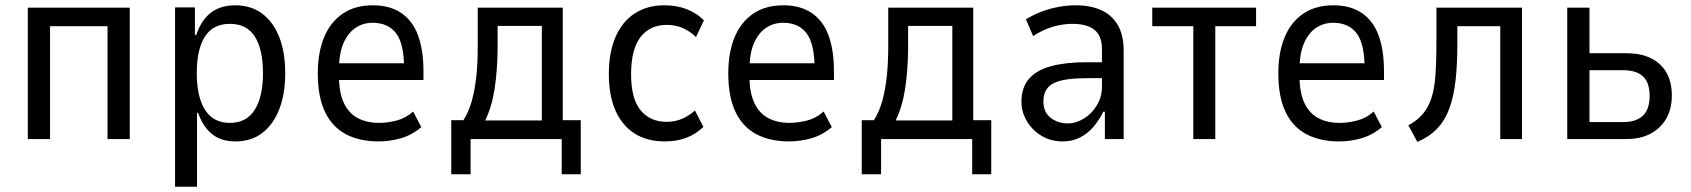

<svg xmlns="http://www.w3.org/2000/svg" viewBox="-20 -525 6387 725"><path d="M85 0V-496H470V0H386V-426H169V0Z M641 180V-497H716V-393H721Q741 -451 777.5 -478Q814 -505 868 -505Q928 -505 970 -473.5Q1012 -442 1034.5 -385Q1057 -328 1057 -248Q1057 -170 1034.5 -112.5Q1012 -55 970.5 -23Q929 9 869 9Q816 9 781.5 -18Q747 -45 728 -99H724V180ZM848 -61Q911 -61 942 -110.5Q973 -160 973 -249Q973 -338 942.5 -386.5Q912 -435 848 -435Q784 -435 753.5 -386.5Q723 -338 723 -249Q723 -160 754 -110.5Q785 -61 848 -61Z M1409 9Q1338 9 1286.5 -18Q1235 -45 1207.5 -102Q1180 -159 1180 -248Q1180 -326 1203.5 -383.5Q1227 -441 1273.5 -473Q1320 -505 1388 -505Q1452 -505 1495 -476Q1538 -447 1558.5 -391.5Q1579 -336 1579 -256V-223H1243V-286H1523L1506 -264Q1506 -360 1475.5 -399.5Q1445 -439 1387 -439Q1352 -439 1323.5 -420.5Q1295 -402 1277.5 -363Q1260 -324 1260 -260V-239Q1260 -175 1278.5 -136Q1297 -97 1331 -79Q1365 -61 1412 -61Q1443 -61 1478 -70Q1513 -79 1540 -104L1571 -45Q1534 -14 1492.5 -2.5Q1451 9 1409 9Z M1684 133V-71H1730Q1751 -105 1762 -145.5Q1773 -186 1778.5 -236Q1784 -286 1784 -349V-496H2105V-71H2173V133H2101V0H1757V133ZM1812 -70H2026V-427H1859V-337Q1858 -256 1847.5 -188.5Q1837 -121 1812 -70Z M2489 9Q2424 9 2377 -20.5Q2330 -50 2304.5 -106.5Q2279 -163 2279 -246Q2279 -328 2304.5 -386Q2330 -444 2377 -474.5Q2424 -505 2489 -505Q2536 -505 2574 -490Q2612 -475 2638 -448L2608 -385Q2587 -406 2559.5 -418.5Q2532 -431 2498 -431Q2434 -431 2398.5 -385Q2363 -339 2363 -244Q2363 -152 2399 -108.5Q2435 -65 2497 -65Q2531 -65 2558 -77.5Q2585 -90 2604 -108L2636 -46Q2610 -20 2573.5 -5.5Q2537 9 2489 9Z M2959 9Q2888 9 2836.5 -18Q2785 -45 2757.5 -102Q2730 -159 2730 -248Q2730 -326 2753.5 -383.5Q2777 -441 2823.5 -473Q2870 -505 2938 -505Q3002 -505 3045 -476Q3088 -447 3108.5 -391.5Q3129 -336 3129 -256V-223H2793V-286H3073L3056 -264Q3056 -360 3025.5 -399.5Q2995 -439 2937 -439Q2902 -439 2873.5 -420.5Q2845 -402 2827.5 -363Q2810 -324 2810 -260V-239Q2810 -175 2828.5 -136Q2847 -97 2881 -79Q2915 -61 2962 -61Q2993 -61 3028 -70Q3063 -79 3090 -104L3121 -45Q3084 -14 3042.5 -2.5Q3001 9 2959 9Z M3234 133V-71H3280Q3301 -105 3312 -145.5Q3323 -186 3328.5 -236Q3334 -286 3334 -349V-496H3655V-71H3723V133H3651V0H3307V133ZM3362 -70H3576V-427H3409V-337Q3408 -256 3397.5 -188.5Q3387 -121 3362 -70Z M3993 9Q3948 9 3913 -12Q3878 -33 3857.5 -67.5Q3837 -102 3837 -141Q3837 -195 3866 -228Q3895 -261 3950 -275.5Q4005 -290 4082 -290H4154V-230H4093Q4048 -230 4015.5 -226Q3983 -222 3962 -212.5Q3941 -203 3930.5 -185.5Q3920 -168 3920 -142Q3920 -101 3947.5 -80Q3975 -59 4012 -59Q4043 -59 4073 -77.5Q4103 -96 4122 -127.5Q4141 -159 4141 -198V-340Q4141 -390 4112.5 -412.5Q4084 -435 4029 -435Q3995 -435 3957.5 -424.5Q3920 -414 3881 -389L3854 -452Q3883 -470 3914 -481.5Q3945 -493 3977.5 -499Q4010 -505 4043 -505Q4097 -505 4137.5 -487Q4178 -469 4200.5 -431Q4223 -393 4223 -334V0H4152V-103H4146Q4132 -74 4110.5 -48Q4089 -22 4059.5 -6.5Q4030 9 3993 9Z M4486 0V-426H4331V-496H4723V-426H4569V0Z M5036 9Q4965 9 4913.5 -18Q4862 -45 4834.5 -102Q4807 -159 4807 -248Q4807 -326 4830.5 -383.5Q4854 -441 4900.5 -473Q4947 -505 5015 -505Q5079 -505 5122 -476Q5165 -447 5185.5 -391.5Q5206 -336 5206 -256V-223H4870V-286H5150L5133 -264Q5133 -360 5102.5 -399.5Q5072 -439 5014 -439Q4979 -439 4950.5 -420.5Q4922 -402 4904.5 -363Q4887 -324 4887 -260V-239Q4887 -175 4905.5 -136Q4924 -97 4958 -79Q4992 -61 5039 -61Q5070 -61 5105 -70Q5140 -79 5167 -104L5198 -45Q5161 -14 5119.5 -2.5Q5078 9 5036 9Z M5332 11 5298 -52Q5331 -69 5352.5 -94.5Q5374 -120 5385.5 -156Q5397 -192 5400.5 -242.5Q5404 -293 5404 -360V-496H5727V0H5645V-426H5483V-358Q5483 -279 5476 -219Q5469 -159 5452.5 -114.5Q5436 -70 5407 -39.5Q5378 -9 5332 11Z M5898 0V-496H5982V-324H6122Q6203 -324 6248 -282Q6293 -240 6293 -165Q6293 -114 6272 -77.5Q6251 -41 6213 -20.5Q6175 0 6121 0ZM5982 -64H6108Q6158 -64 6183.5 -88Q6209 -112 6209 -163Q6209 -214 6183.5 -237Q6158 -260 6109 -260H5982Z"/></svg>

Font: Nunito Sans 7pt Condensed
Style: Regular
Weight: 400
Width: 3
Designer: Vernon Adams
Foundry: Vernon Adams
Version: Version 3.101;gftools[0.9.27]